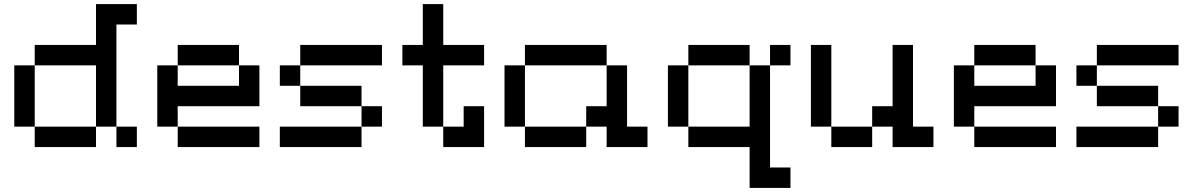

<svg xmlns="http://www.w3.org/2000/svg" viewBox="-20 -720 5840 940"><path d="M50 -100H150V-400H450V-100H150V0H450V-100H550V-600H650V-700H450V-500H150V-400H50ZM550 0H650V-100H550Z M750 -100H850V0H1250V-100H850V-200H1250V-400H1150V-500H850V-400H750ZM850 -300V-400H1150V-300Z M1350 0H1750V-100H1350ZM1350 -300H1450V-400H1350ZM1450 -200H1750V-300H1450ZM1450 -400H1850V-500H1450ZM1750 -100H1850V-200H1750Z M1950 -400H2050V-100H2150V-400H2350V-500H2150V-700H2050V-500H1950ZM2150 0H2350V-200H2250V-100H2150Z M2450 -100H2550V-400H2450ZM2550 0H2850V-100H2550ZM2550 -400H2950V-500H2550ZM2850 -100H2950V0H3150V-100H3050V-400H2950V-200H2850Z M3250 -100H3350V-400H3650V-100H3350V0H3650V200H3850V100H3750V-400H3650V-500H3350V-400H3250ZM3750 -400H3850V-500H3750Z M3950 -100H4050V-500H3950ZM4050 0H4250V-100H4050ZM4250 -100H4350V0H4550V-100H4450V-500H4350V-200H4250Z M4650 -100H4750V0H5150V-100H4750V-200H5150V-400H5050V-500H4750V-400H4650ZM4750 -300V-400H5050V-300Z M5250 0H5650V-100H5250ZM5250 -300H5350V-400H5250ZM5350 -200H5650V-300H5350ZM5350 -400H5750V-500H5350ZM5650 -100H5750V-200H5650Z"/></svg>

Font: Connection Serif
Style: Regular
Weight: 400
Version: Version 0.2